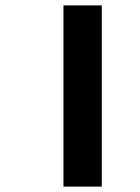

<svg xmlns="http://www.w3.org/2000/svg" viewBox="-20 -691 517 711"><path d="M357 0H215V-671H357Z"/></svg>

Font: Hind Vadodara
Style: Bold
Weight: 700
Designer: Hitesh Malaviya
Foundry: Indian Type Foundry
Version: Version 0.702;PS 1.0;hotconv 1.0.81;makeotf.lib2.5.63406